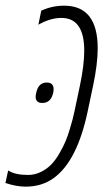

<svg xmlns="http://www.w3.org/2000/svg" viewBox="-63 -660 394 689"><path d="M167 -639.6Q287.6 -639.6 287.6 -486.8Q287.6 -430.2 271 -352.1L251.5 -259.8Q214.4 -84 131.8 -22.5Q88.4 9.8 29.3 9.8Q-4.9 9.8 -43.5 -3.4L-33.7 -48.3Q-9.3 -32.2 37.6 -32.2Q62 -32.2 83.7 -43Q105.5 -53.7 120.8 -69.6Q136.2 -85.4 149.9 -109.1Q163.6 -132.8 171.9 -152.3Q180.2 -171.9 187.5 -196.8Q198.7 -232.9 204.1 -259.8L223.6 -352.1Q239.3 -426.3 239.3 -478Q239.3 -595.7 157.2 -595.7Q117.7 -595.7 74.7 -571.3L85 -621.6Q123.5 -639.6 167 -639.6ZM104.5 -363.8Q129.4 -363.8 129.4 -339.8Q129.4 -334 127.9 -326.7Q119.6 -290.5 88.9 -290.5Q64.9 -290.5 64.9 -313Q64.9 -318.8 66.9 -326.7Q74.7 -363.8 104.5 -363.8Z"/></svg>

Font: Open Sans Hebrew Condensed Light
Style: Italic
Weight: 300
Width: 3
Italic angle: -12°
Foundry: Ascender Corporation, Yanek Iontef
Version: Version 2.001;PS 002.001;hotconv 1.0.70;makeotf.lib2.5.58329